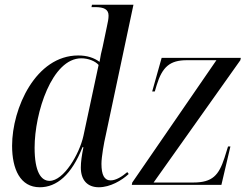

<svg xmlns="http://www.w3.org/2000/svg" viewBox="-20 -780 1051 810"><path d="M148 10C219 10 282 -42 328 -159H332C325 -125 321 -97 321 -73C321 -20 349 10 397 10C445 10 494 -19 523 -46L517 -54C495 -35 469 -19 447 -19C420 -19 408 -42 408 -89C408 -118 419 -180 426 -209L543 -760H368L366 -750H381C418 -750 438 -741 438 -714C438 -701 435 -686 431 -668L413 -582C408 -563 403 -540 400 -519C377 -536 348 -546 310 -546C131 -546 31 -324 31 -165C31 -67 65 10 148 10ZM536 0H914L952 -162H942L927 -114C903 -41 877 -10 795 -10H628L994 -526L996 -536H662L622 -394H633L641 -421C665 -499 698 -526 768 -526H893L538 -10ZM189 -17C153 -17 126 -55 126 -157C126 -304 199 -534 323 -534C353 -534 382 -522 396 -506L332 -207C315 -130 249 -17 189 -17Z"/></svg>

Font: Noto Serif Display SemiCondensed
Style: Italic
Weight: 400
Width: 4
Italic angle: -12°
Designer: Monotype Design Team
Foundry: Monotype Imaging Inc.
Version: Version 2.009